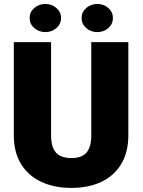

<svg xmlns="http://www.w3.org/2000/svg" viewBox="-20 -919 705 949"><path d="M614.3 -710.9V-250.5Q614.3 -166.5 579.3 -108.4Q544.4 -50.3 481.2 -20.3Q418 9.8 332.5 9.8Q248 9.8 183.8 -20.3Q119.6 -50.3 84 -108.4Q48.3 -166.5 48.3 -250.5V-710.9H232.4V-250.5Q232.4 -210 243.7 -185.1Q254.9 -160.2 277.3 -148.9Q299.8 -137.7 332.5 -137.7Q365.7 -137.7 387.5 -148.9Q409.2 -160.2 420.2 -185.1Q431.2 -210 431.2 -250.5V-710.9ZM460.9 -760.3Q429.2 -760.3 406.2 -780.3Q383.3 -800.3 383.3 -830.1Q383.3 -859.4 406.2 -879.4Q429.2 -899.4 460.9 -899.4Q492.7 -899.4 515.4 -879.4Q538.1 -859.4 538.1 -830.1Q538.1 -800.3 515.4 -780.3Q492.7 -760.3 460.9 -760.3ZM204.1 -760.3Q172.4 -760.3 149.4 -780.3Q126.5 -800.3 126.5 -830.1Q126.5 -859.4 149.4 -879.4Q172.4 -899.4 204.1 -899.4Q235.8 -899.4 258.8 -879.4Q281.7 -859.4 281.7 -830.1Q281.7 -800.3 258.8 -780.3Q235.8 -760.3 204.1 -760.3Z"/></svg>

Font: Heebo Black
Style: Regular
Weight: 900
Designer: Oded Ezer
Foundry: Ezer Type House
Version: Version 3.100